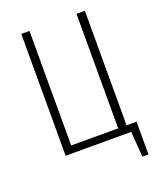

<svg xmlns="http://www.w3.org/2000/svg" viewBox="-151 -777 842 1013"><g transform="rotate(-20 270.5 -270.5)"><path d="M449 -41H505V143H471L460 0H92V-684H138V-41H402V-684H449Z"/></g></svg>

Font: Fira Sans Extra Condensed ExtraLight
Style: Regular
Weight: 275
Width: 1
Designer: Carrois Corporate & Edenspiekermann AG
Foundry: Carrois Corporate GbR & Edenspiekermann AG
Version: Version 4.203